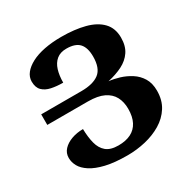

<svg xmlns="http://www.w3.org/2000/svg" viewBox="-164 -875 1025 1039"><g transform="rotate(-30 348.0 -355.5)"><path d="M343 12Q262 12 207.5 -1Q153 -14 120 -35.5Q87 -57 73 -82.5Q59 -108 59 -135Q59 -165 79 -186.5Q99 -208 132 -220Q165 -232 204 -232Q205 -181 215 -142Q225 -103 251 -81Q277 -59 327 -59Q373 -59 405 -75Q437 -91 454 -123.5Q471 -156 471 -205Q471 -248 454 -280Q437 -312 400 -330Q363 -348 301 -348H48V-414H299Q373 -414 410.5 -443Q448 -472 448 -545Q448 -600 423.5 -627Q399 -654 343 -654Q305 -654 281.5 -634.5Q258 -615 247.5 -581Q237 -547 237 -503Q197 -503 164 -510Q131 -517 111.5 -536.5Q92 -556 92 -593Q92 -621 110.5 -644.5Q129 -668 163 -686Q197 -704 245 -713.5Q293 -723 351 -723Q434 -723 497 -706.5Q560 -690 595 -653.5Q630 -617 630 -558Q630 -506 607 -472Q584 -438 544 -418Q504 -398 453 -387Q484 -384 518.5 -373.5Q553 -363 584.5 -343Q616 -323 635.5 -291Q655 -259 655 -212Q655 -153 628 -110.5Q601 -68 556 -41Q511 -14 455.5 -1Q400 12 343 12Z"/></g></svg>

Font: Noto Serif Armenian ExtraBold
Style: Regular
Weight: 800
Version: Version 2.007